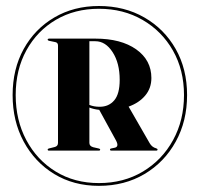

<svg xmlns="http://www.w3.org/2000/svg" viewBox="-20 -758 649 624"><path d="M301.5 -154Q219.5 -154 156.2 -192.5Q93 -231 57 -297.8Q21 -364.5 21 -449Q21 -533.5 57 -598.8Q93 -664 156.5 -701.2Q220 -738.5 301.5 -738.5Q384.5 -738.5 449.2 -701.2Q514 -664 551 -598.8Q588 -533.5 588 -449Q588 -364.5 551.2 -297.8Q514.5 -231 449.8 -192.5Q385 -154 301.5 -154ZM301.5 -163Q382 -163 444.5 -200.5Q507 -238 542.5 -302.8Q578 -367.5 578 -449Q578 -530.5 542 -593.8Q506 -657 443.5 -693.2Q381 -729.5 301.5 -729.5Q223 -729.5 162 -693.8Q101 -658 66 -594.8Q31 -531.5 31 -449Q31 -367.5 65.5 -302.8Q100 -238 161 -200.5Q222 -163 301.5 -163ZM472 -504.5Q472 -471.5 452.2 -447.8Q432.5 -424 398 -411.5L466.5 -292.5Q474 -279.5 487.5 -276Q492 -274.5 492 -272Q492 -268.5 488 -268.5H342Q337.5 -268.5 337.5 -272Q337.5 -275 341.5 -275.5L351 -277.5Q368.5 -280 357 -301.5L302.5 -401Q284 -403 270.5 -408.5V-293.5Q270.5 -283 283 -279.5L300.5 -275.5Q305.5 -274.5 305.5 -272Q305.5 -268.5 301.5 -268.5H139Q135 -268.5 135 -272Q135 -274.5 139 -275.5L157 -280Q168.5 -282.5 168.5 -293.5V-610Q168.5 -619 160.5 -621L139 -625.5Q135 -626.5 135 -629.5Q135 -632.5 139.5 -632.5H290Q373.5 -632.5 422.8 -597.5Q472 -562.5 472 -504.5ZM270.5 -624V-417Q285 -411 304 -411Q333.5 -411 351.2 -431.8Q369 -452.5 369 -498.5Q369 -553 346 -588.5Q323 -624 290 -624Z"/></svg>

Font: Fraunces 144pt
Style: Bold
Weight: 700
Version: Version 1.000;[b76b70a41]